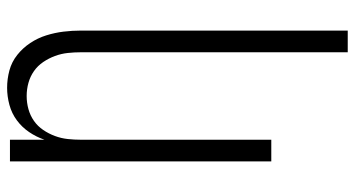

<svg xmlns="http://www.w3.org/2000/svg" viewBox="-249 -534 998 540"><g transform="rotate(-90 250.0 -264.0)"><path d="M373 215V-535Q373 -554 371 -572.5Q369 -591 362.5 -608.5Q356 -626 345.5 -641.5Q335 -657 320 -667.5Q305 -678 287 -683Q269 -688 250 -688Q231 -688 213 -683Q195 -678 180 -667.5Q165 -657 154.5 -641.5Q144 -626 137.5 -608.5Q131 -591 129 -572.5Q127 -554 127 -535V0H66V-735H127V-638Q135 -661 148.5 -681Q162 -701 181.5 -715.5Q201 -730 225 -736.5Q249 -743 273 -743Q298 -743 322 -736.5Q346 -730 365.5 -714.5Q385 -699 399 -678Q413 -657 420.5 -633Q428 -609 431 -584.5Q434 -560 434 -535V215Z"/></g></svg>

Font: Iosevka Term Curly Light
Style: Regular
Weight: 300
Designer: Belleve Invis
Foundry: Belleve Invis
Version: Version 32.3.0